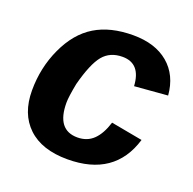

<svg xmlns="http://www.w3.org/2000/svg" viewBox="-103 -642 761 756"><g transform="rotate(20 278.0 -264.0)"><path d="M261.7 -84.5Q302.2 -84.5 328.6 -110.1Q355 -135.7 370.6 -186L502.9 -161.6Q451.2 9.8 253.9 9.8Q146.5 9.8 88.6 -45.2Q30.8 -100.1 30.8 -197.8Q30.8 -293.5 69.3 -376.5Q107.9 -460 172.1 -499Q236.3 -538.1 332 -538.1Q424.3 -538.1 479.5 -491.5Q534.7 -444.8 541.5 -361.8L402.8 -350.6Q397.5 -443.8 321.3 -443.8Q269 -443.8 239.5 -408Q210 -372.1 186 -280.8Q174.8 -223.1 174.8 -198.7Q174.8 -84.5 261.7 -84.5Z"/></g></svg>

Font: Arimo
Style: Bold Italic
Weight: 700
Italic angle: -12°
Designer: Steve Matteson
Foundry: Monotype Imaging Inc.
Version: Version 1.33